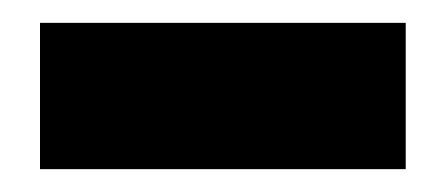

<svg xmlns="http://www.w3.org/2000/svg" viewBox="-20 -782 380 168"><path d="M15 -762H335V-634H15Z"/></svg>

Font: TypoPRO Montserrat Alternates
Style: Regular
Weight: 900
Designer: Julieta Ulanovsky
Foundry: Julieta Ulanovsky
Version: Version 6.001